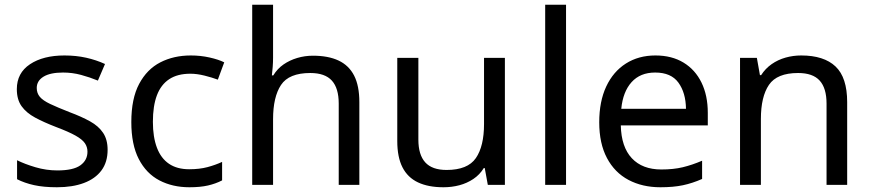

<svg xmlns="http://www.w3.org/2000/svg" viewBox="-20 -780 3675 810"><path d="M434 -148Q434 -96 408 -61Q382 -26 334 -8Q286 10 220 10Q164 10 123.5 1Q83 -8 52 -24V-104Q84 -88 129.5 -74.5Q175 -61 222 -61Q289 -61 319 -82.5Q349 -104 349 -140Q349 -160 338 -176Q327 -192 298.5 -208Q270 -224 217 -244Q165 -264 128 -284Q91 -304 71 -332Q51 -360 51 -404Q51 -472 106.5 -509Q162 -546 252 -546Q301 -546 343.5 -536.5Q386 -527 423 -510L393 -440Q359 -454 322 -464Q285 -474 246 -474Q192 -474 163.5 -456.5Q135 -439 135 -409Q135 -387 148 -371.5Q161 -356 191.5 -341.5Q222 -327 273 -307Q324 -288 360 -268Q396 -248 415 -219.5Q434 -191 434 -148Z M779 10Q708 10 652.5 -19Q597 -48 565.5 -109Q534 -170 534 -265Q534 -364 567 -426Q600 -488 656.5 -517Q713 -546 785 -546Q826 -546 864 -537.5Q902 -529 926 -517L899 -444Q875 -453 843 -461Q811 -469 783 -469Q729 -469 694 -446Q659 -423 642 -378Q625 -333 625 -266Q625 -202 642 -157Q659 -112 693 -89Q727 -66 778 -66Q822 -66 855.5 -75Q889 -84 917 -97V-19Q890 -5 857.5 2.5Q825 10 779 10Z M1132 -537Q1132 -518 1130.5 -498Q1129 -478 1127 -462H1133Q1150 -490 1176 -508Q1202 -526 1234 -535.5Q1266 -545 1300 -545Q1365 -545 1408.5 -524.5Q1452 -504 1474 -461Q1496 -418 1496 -349V0H1409V-343Q1409 -408 1380 -440Q1351 -472 1289 -472Q1199 -472 1165.5 -421.5Q1132 -371 1132 -277V0H1044V-760H1132Z M2110 -536V0H2038L2025 -71H2021Q2004 -43 1977 -25Q1950 -7 1918 1.5Q1886 10 1851 10Q1787 10 1743.5 -10.5Q1700 -31 1678 -74Q1656 -117 1656 -185V-536H1745V-191Q1745 -127 1774 -95Q1803 -63 1864 -63Q1953 -63 1987.5 -113Q2022 -163 2022 -257V-536Z M2368 0H2280V-760H2368Z M2745 -546Q2814 -546 2863.5 -516Q2913 -486 2939.5 -431.5Q2966 -377 2966 -304V-251H2599Q2601 -160 2645.5 -112.5Q2690 -65 2770 -65Q2821 -65 2860.5 -74.5Q2900 -84 2942 -102V-25Q2901 -7 2861 1.5Q2821 10 2766 10Q2690 10 2631.5 -21Q2573 -52 2540.5 -113.5Q2508 -175 2508 -264Q2508 -352 2537.5 -415Q2567 -478 2620.5 -512Q2674 -546 2745 -546ZM2744 -474Q2681 -474 2644.5 -433.5Q2608 -393 2601 -321H2874Q2873 -389 2842 -431.5Q2811 -474 2744 -474Z M3360 -546Q3456 -546 3505 -499.5Q3554 -453 3554 -349V0H3467V-343Q3467 -408 3438 -440Q3409 -472 3347 -472Q3258 -472 3224 -422Q3190 -372 3190 -278V0H3102V-536H3173L3186 -463H3191Q3209 -491 3235.5 -509.5Q3262 -528 3294 -537Q3326 -546 3360 -546Z"/></svg>

Font: Noto Sans Meetei Mayek
Style: Regular
Weight: 400
Designer: Monotype Design Team and Neelakash Kshetrimayum
Foundry: Monotype Imaging Inc.
Version: Version 2.002